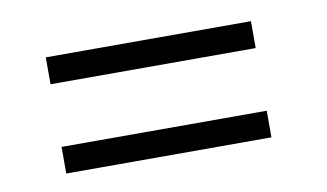

<svg xmlns="http://www.w3.org/2000/svg" viewBox="-38 -504 581 341"><g transform="rotate(-10 253.0 -333.0)"><path d="M58.5 -389V-437.5H428.5V-389ZM58.5 -228V-276H428.5V-228Z"/></g></svg>

Font: League Spartan Light
Style: Regular
Weight: 277
Foundry: The League of Moveable Type
Version: Version 2.002